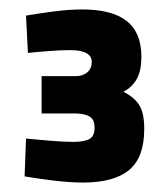

<svg xmlns="http://www.w3.org/2000/svg" viewBox="-20 -754 356 406"><path d="M156 -368Q126 -368 90.5 -372.5Q55 -377 32 -381L35 -461Q55 -459 85 -456.5Q115 -454 135 -454Q158 -454 169 -460Q180 -466 180 -484Q180 -500 171 -506.5Q162 -513 143 -514H68V-593H140Q155 -593 164.5 -601Q174 -609 174 -623Q174 -648 128 -648Q109 -648 82.5 -646Q56 -644 39 -642L35 -721Q58 -725 91.5 -729.5Q125 -734 154 -734Q217 -734 248 -709.5Q279 -685 279 -634Q279 -605 269.5 -587.5Q260 -570 241 -560Q263 -549 274 -532.5Q285 -516 285 -481Q285 -421 253 -394.5Q221 -368 156 -368Z"/></svg>

Font: Cairo ExtraBold
Style: Regular
Weight: 800
Designer: Mohamed Gaber, Accademia di Belle Arti di Urbino
Foundry: Kief Type Foundry, Accademia di Belle Arti di Urbino
Version: Version 3.117